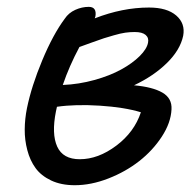

<svg xmlns="http://www.w3.org/2000/svg" viewBox="-20 -568 571 563"><path d="M199.2 -24.9Q159.2 -24.9 129.9 -38.8Q100.6 -52.7 84.2 -75.2Q67.9 -97.7 60.1 -127.7Q52.2 -157.7 52.5 -188.5Q52.7 -219.2 59.1 -251Q72.3 -315.4 104 -391.4Q135.7 -467.3 169.9 -513.2Q181.2 -530.3 200.7 -539.1Q220.2 -547.9 240.2 -547.9Q264.2 -547.9 259.8 -520Q259.3 -519 258.8 -517.1Q258.3 -515.1 257.8 -514.2Q339.4 -545.9 417 -545.9Q469.7 -545.9 496.8 -522.5Q523.9 -499 517.1 -462.9Q508.3 -421.4 469.5 -383.3Q430.7 -345.2 373 -317.9Q427.7 -313 456.3 -296.4Q484.9 -279.8 482.9 -247.1Q481 -208 454.6 -167.5Q428.2 -127 388.4 -95.7Q348.6 -64.5 297.9 -44.7Q247.1 -24.9 199.2 -24.9ZM375 -474.1Q361.3 -474.1 347.4 -472.2Q333.5 -470.2 313.5 -464.4Q293.5 -458.5 284.7 -455.8Q275.9 -453.1 247.1 -442.6Q218.3 -432.1 212.9 -430.2Q183.1 -374.5 164.1 -318.8Q211.4 -320.8 257.1 -333.5Q302.7 -346.2 335.4 -364.3Q368.2 -382.3 389.4 -403.3Q410.6 -424.3 414.1 -442.9Q417 -457 407 -465.6Q397 -474.1 375 -474.1ZM144 -241.2Q130.9 -175.3 147.7 -138.2Q164.6 -101.1 213.9 -101.1Q268.1 -101.1 321 -140.9Q374 -180.7 393.1 -238.8Q345.2 -253.4 273.2 -258.1Q201.2 -262.7 147 -254.9Q146.5 -252.4 145.5 -248Q144.5 -243.7 144 -241.2Z"/></svg>

Font: Shantell Sans Bouncy
Style: Italic
Weight: 400
Italic angle: -11.31°
Designer: Stephen Nixon, Anya Danilova, Shantell Martin
Foundry: Arrow Type
Version: Version 1.006;[9816181b4]